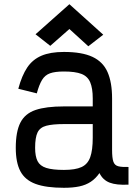

<svg xmlns="http://www.w3.org/2000/svg" viewBox="-20 -879 640 913"><path d="M284 14Q199 14 149 -4.5Q99 -23 77 -64.5Q55 -106 55 -176Q55 -253 77 -296Q99 -339 149 -356Q199 -373 284 -373H421V-411Q421 -459 409 -487.5Q397 -516 367.5 -527.5Q338 -539 284 -539Q242 -539 218 -530.5Q194 -522 180 -499Q166 -476 155 -435L67 -457Q84 -520 109.5 -558Q135 -596 177 -614Q219 -632 284 -632Q370 -632 420 -608.5Q470 -585 491.5 -536Q513 -487 513 -411V-166Q513 -128 519 -110.5Q525 -93 542 -88.5Q559 -84 591 -85V-1Q534 2 501.5 -10.5Q469 -23 453 -56Q435 -30 411.5 -14.5Q388 1 357 7.5Q326 14 284 14ZM284 -71Q338 -71 367.5 -84.5Q397 -98 409 -131.5Q421 -165 421 -224V-289H284Q230 -289 200 -281Q170 -273 158.5 -249Q147 -225 147 -176Q147 -136 158.5 -113Q170 -90 200 -80.5Q230 -71 284 -71ZM400 -659 310 -741 219 -661 149 -716 310 -859 471 -714Z"/></svg>

Font: Victor Mono Thin SemiBold
Style: Regular
Weight: 600
Monospace: yes
Version: Version 1.561;gftools[0.9.30]